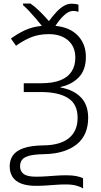

<svg xmlns="http://www.w3.org/2000/svg" viewBox="-20 -869 573 1091"><path d="M387 -848Q398 -848 408 -846.5Q418 -845 426 -842V-802Q420 -804 411.5 -805.5Q403 -807 396 -807Q371 -807 344.5 -782.5Q318 -758 295 -722Q378 -714 423 -666Q468 -618 468 -546Q468 -471 427.5 -429.5Q387 -388 324 -375V-372Q399 -358 440 -315.5Q481 -273 481 -199Q481 -152 465.5 -114.5Q450 -77 418 -50.5Q386 -24 339 -9Q292 6 230 7Q174 8 144.5 16.5Q115 25 104.5 40Q94 55 94 76Q94 105 115 120Q136 135 184 135Q214 135 242.5 133Q271 131 299.5 129Q328 127 356 127Q391 127 413.5 131.5Q436 136 452 144V202Q439 193 414.5 186Q390 179 354 179Q327 179 299.5 181Q272 183 243.5 185Q215 187 184 187Q134 187 100.5 174Q67 161 51 136Q35 111 35 76Q35 41 53 14.5Q71 -12 113.5 -27Q156 -42 228 -43Q322 -44 371.5 -84Q421 -124 421 -200Q421 -277 367 -311.5Q313 -346 213 -346H115V-396H214Q280 -396 323 -413Q366 -430 387 -463Q408 -496 408 -541Q408 -604 367 -639.5Q326 -675 258 -675Q199 -675 155 -656.5Q111 -638 71 -609L42 -650Q79 -677 121.5 -697Q164 -717 218 -722Q203 -741 184.5 -762.5Q166 -784 147 -804.5Q128 -825 111 -840V-849H153Q178 -832 205.5 -805Q233 -778 258 -749Q278 -776 299 -799Q320 -822 342 -835Q364 -848 387 -848Z"/></svg>

Font: Noto Sans Display Light
Style: Regular
Weight: 300
Designer: Monotype Design Team
Foundry: Monotype Imaging Inc.
Version: Version 2.003